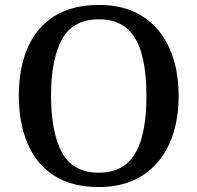

<svg xmlns="http://www.w3.org/2000/svg" viewBox="-20 -745 797 775"><path d="M379 10Q270 10 198.5 -36Q127 -82 91.5 -165Q56 -248 56 -359Q56 -470 91.5 -552Q127 -634 199 -679.5Q271 -725 380 -725Q483 -725 554.5 -679.5Q626 -634 663.5 -551.5Q701 -469 701 -358Q701 -247 663.5 -164.5Q626 -82 554 -36Q482 10 379 10ZM379 -48Q450 -48 492 -85Q534 -122 552.5 -191Q571 -260 571 -358Q571 -456 552.5 -525Q534 -594 492 -630.5Q450 -667 380 -667Q274 -667 230 -586Q186 -505 186 -358Q186 -212 230 -130Q274 -48 379 -48Z"/></svg>

Font: Noto Rashi Hebrew Medium
Style: Regular
Weight: 500
Version: Version 1.006